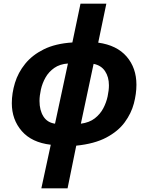

<svg xmlns="http://www.w3.org/2000/svg" viewBox="-20 -780 803 1040"><path d="M204 240 255 4Q152 -8 98 -70Q44 -132 44 -221Q44 -275 61 -331Q78 -387 116.5 -434.5Q155 -482 217.5 -513Q280 -544 372 -550L416 -760H556L512 -549Q613 -535 666 -473.5Q719 -412 719 -321Q719 -272 705 -219Q691 -166 655.5 -117.5Q620 -69 556 -35Q492 -1 393 9L346 240ZM278 -110 348 -436Q304 -433 274 -412Q244 -391 226.5 -360Q209 -329 201.5 -295Q194 -261 194 -233Q194 -183 215 -149.5Q236 -116 278 -110ZM418 -110Q464 -116 493.5 -139Q523 -162 539.5 -193.5Q556 -225 563 -258Q570 -291 570 -318Q570 -363 549 -394.5Q528 -426 487 -434Z"/></svg>

Font: BC Sans
Style: Bold Italic
Weight: 700
Italic angle: -12°
Designer: Monotype Design Team
Province of B.C.
Foundry: Monotype Imaging Inc.
Version: Version 2.000;GOOG;noto-source:20170915:90ef993387c0